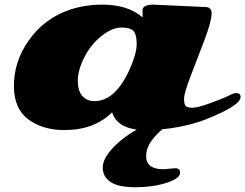

<svg xmlns="http://www.w3.org/2000/svg" viewBox="-20 -538 1051 823"><path d="M384.3 -104.5Q476.1 -104.5 537.6 -245.1Q565.9 -309.6 565.9 -349.6Q565.9 -389.6 552.5 -404.8Q539.1 -419.9 499.8 -419.9Q460.4 -419.9 414.8 -383.5Q369.1 -347.2 341.3 -292Q313.5 -236.8 313.5 -192.6Q313.5 -148.4 333 -126.5Q352.5 -104.5 384.3 -104.5ZM638.2 -518.1 861.8 -507.8Q874.5 -507.8 880.9 -500.2Q887.2 -492.7 887.2 -483.4Q887.2 -447.8 857.7 -369.9Q828.1 -292 798.6 -215.6Q769 -139.2 769 -114.5Q769 -89.8 776.6 -83Q784.2 -76.2 805.7 -76.2Q827.1 -76.2 884 -96.9Q940.9 -117.7 961.2 -128.4Q981.4 -139.2 992.2 -139.2Q1011.2 -139.2 1011.2 -122.1Q1011.2 -85.9 864.7 -27.3Q815.4 -7.3 745.8 6.1Q676.3 19.5 604.5 19.5Q484.9 19.5 460.4 -56.6Q384.3 19.5 255.4 19.5Q167 19.5 106 -22.9Q39.6 -69.3 39.6 -168.9Q39.6 -273.9 101.6 -362.3Q169.4 -460.4 283.2 -497.6Q346.2 -518.1 418.5 -518.1Q529.3 -518.1 590.8 -463.4Q591.3 -466.3 591.3 -472.7L590.8 -493.7Q590.8 -518.1 638.2 -518.1ZM680.7 187.5 731 183.1Q752 183.1 752 201.7Q752 227.1 693.4 245.8Q634.8 264.6 561.3 264.6Q487.8 264.6 454.1 242.2Q420.4 219.7 420.4 180.4Q420.4 141.1 465.8 94Q511.2 46.9 577.9 10.5Q644.5 -25.9 715.3 -46.9V-9.8Q675.8 9.8 641.1 50.3Q606.4 90.8 606.4 130.4Q606.4 187.5 680.7 187.5Z"/></svg>

Font: Sonsie One
Style: Regular
Weight: 400
Designer: Riccardo De Franceschi
Foundry: Sorkin Type Co
Version: Version 1.003